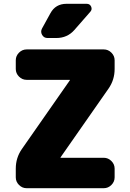

<svg xmlns="http://www.w3.org/2000/svg" viewBox="-20 -990 686 1010"><path d="M526 -730Q549 -730 566 -713Q583 -696 583 -673V-627Q583 -570 551 -524L299 -163Q299 -162 298.5 -162Q298 -162 298 -161Q298 -160 299 -160H526Q549 -160 566 -143Q583 -126 583 -103V-57Q583 -34 566 -17Q549 0 526 0H120Q97 0 80 -17Q63 -34 63 -57V-103Q63 -160 95 -206L347 -567Q347 -568 347.5 -568Q348 -568 348 -569Q348 -570 347 -570H120Q97 -570 80 -587Q63 -604 63 -627V-673Q63 -696 80 -713Q97 -730 120 -730ZM330 -970H436Q453 -970 459.5 -955Q466 -940 455 -928L371 -832Q334 -790 276 -790H230Q211 -790 201.5 -806.5Q192 -823 201 -840L245 -920Q272 -970 330 -970Z"/></svg>

Font: Rounded Mplus 1c Black
Style: Regular
Weight: 900
Version: Version 1.059.20150529